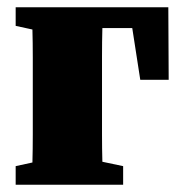

<svg xmlns="http://www.w3.org/2000/svg" viewBox="-20 -507 505 527"><path d="M23 -436V-487H442L443 -288H365L343 -430H261Q260 -393 260 -351Q260 -309 260 -277V-210Q260 -179 260 -139Q260 -99 261 -63L318 -51V0H23V-51L69 -61Q70 -97 70 -138Q70 -179 70 -210V-277Q70 -308 70 -349Q70 -390 69 -426Z"/></svg>

Font: Source Serif Pro Black
Style: Regular
Weight: 900
Designer: Frank Grießhammer
Foundry: Adobe Systems Incorporated
Version: Version 3.001;hotconv 1.0.111;makeotfexe 2.5.65597